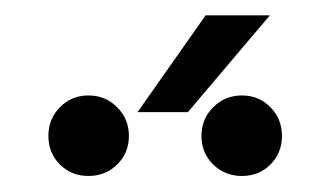

<svg xmlns="http://www.w3.org/2000/svg" viewBox="-20 -846 427 248"><path d="M222.7 -701.2H157.7L245.6 -826.2H328.6ZM146.5 -670.4Q146.5 -648.4 131.3 -633.5Q116.2 -618.7 94.2 -618.7Q72.3 -618.7 57.4 -633.5Q42.5 -648.4 42.5 -670.4Q42.5 -692.4 57.4 -707.5Q72.3 -722.7 94.2 -722.7Q116.2 -722.7 131.3 -707.5Q146.5 -692.4 146.5 -670.4ZM344.2 -670.4Q344.2 -648.4 329.3 -633.5Q314.5 -618.7 292.5 -618.7Q270.5 -618.7 255.4 -633.5Q240.2 -648.4 240.2 -670.4Q240.2 -692.4 255.4 -707.5Q270.5 -722.7 292.5 -722.7Q314.5 -722.7 329.3 -707.5Q344.2 -692.4 344.2 -670.4Z"/></svg>

Font: Giphurs Light
Style: Regular
Weight: 300
Version: Version 0.920; ttfautohint (v1.8.4.7-5d5b)